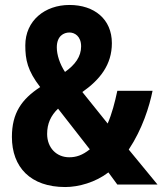

<svg xmlns="http://www.w3.org/2000/svg" viewBox="-20 -837 655 774"><path d="M260 -817C161 -817 82 -754 82 -654C82 -596 91 -552 142 -486C67 -437 28 -381 28 -285C28 -163 103 -83 243 -83C297 -83 365 -102 417 -142L453 -93H615L499 -234C554 -317 582 -407 595 -471H453C443 -424 431 -378 414 -339L312 -466C383 -516 431 -576 431 -663C431 -760 360 -817 260 -817ZM260 -706C281 -706 307 -691 307 -650C307 -609 283 -576 242 -547C221 -579 209 -616 209 -646C209 -692 237 -706 260 -706ZM214 -399 342 -235C312 -211 287 -203 259 -203C208 -203 170 -241 170 -297C170 -339 185 -371 214 -399Z"/></svg>

Font: Noto Sans Kannada UI Condensed
Style: Bold
Weight: 700
Width: 3
Designer: Jelle Bosma - Monotype Design Team
Foundry: Monotype Imaging Inc.
Version: Version 2.005